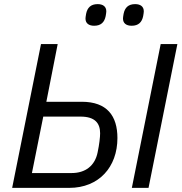

<svg xmlns="http://www.w3.org/2000/svg" viewBox="-20 -912 884 932"><path d="M437 -787C470 -787 487 -804 493 -834C495 -846 496 -852 496 -857C496 -880 480 -892 454 -892C421 -892 404 -875 398 -845C396 -833 395 -827 395 -822C395 -799 411 -787 437 -787ZM619 -787C652 -787 669 -804 675 -834C677 -846 678 -852 678 -857C678 -880 662 -892 636 -892C603 -892 586 -875 580 -845C578 -833 577 -827 577 -822C577 -799 593 -787 619 -787ZM39 0H316C460 0 550 -101 550 -242C550 -349 500 -418 377 -418H205L260 -698H179ZM620 0H701L841 -698H760ZM135 -72 190 -346H371C441 -346 466 -314 466 -265C466 -246 462 -211 454 -173C441 -107 394 -72 328 -72Z"/></svg>

Font: Braiins Sans
Style: Italic
Weight: 400
Italic angle: -11.31°
Designer: Mike Abbink, Paul van der Laan, Pieter van Rosmalen, Jiri Chlebus, Lubos Buracinsky
Foundry: Bold Monday, Sudetype
Version: Version 1.000;hotconv 1.0.109;makeotfexe 2.5.65596